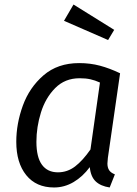

<svg xmlns="http://www.w3.org/2000/svg" viewBox="-20 -817 607 849"><path d="M511 -493 457 -119Q455 -99 455 -94Q455 -76 462.5 -64.5Q470 -53 488 -46L465 12Q425 6 403 -15Q381 -36 377 -78Q346 -36 305.5 -12Q265 12 219 12Q140 12 96 -42.5Q52 -97 52 -190Q52 -270 81 -350Q110 -430 172.5 -484Q235 -538 330 -538Q379 -538 422 -526.5Q465 -515 511 -493ZM141 -190Q141 -122 165.5 -88.5Q190 -55 236 -55Q278 -55 312 -81Q346 -107 380 -156L422 -452Q400 -462 379.5 -466.5Q359 -471 332 -471Q267 -471 224 -427.5Q181 -384 161 -319.5Q141 -255 141 -190ZM485 -685 458 -640 263 -725 305 -797Z"/></svg>

Font: FiraGO Book
Style: Italic
Weight: 350
Italic angle: -8°
Designer: bBox Type GmbH
Foundry: bBox Type GmbH
Version: Version 1.001